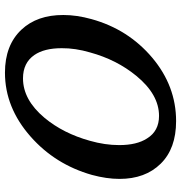

<svg xmlns="http://www.w3.org/2000/svg" viewBox="2 -713 730 774"><g transform="rotate(90 367.0 -326.0)"><path d="M272.9 19Q162.1 19 99.6 -47.4Q40 -110.8 40.5 -216.8Q40.5 -270.5 57.1 -330.1Q98.1 -478 212.4 -574.5Q326.7 -670.9 468.3 -670.9Q579.1 -670.9 640.1 -608.6Q701.2 -546.4 701.2 -442.9Q701.2 -390.6 685.1 -331.5Q643.1 -183.6 530.8 -84.5Q413.6 19 272.9 19ZM447.3 -602.1Q360.8 -602.1 285.6 -510.3Q220.7 -431.2 191.4 -324.2Q173.8 -264.2 174.3 -209.5Q174.3 -139.6 201.7 -99.6Q233.4 -53.7 295.9 -53.7Q382.3 -53.7 455.1 -140.6Q517.6 -215.8 547.4 -322.8Q564.9 -383.8 564.9 -441.4Q564.9 -512.7 538.1 -553.7Q508.3 -602.1 447.3 -602.1Z"/></g></svg>

Font: Accordance
Style: Bold-Italic
Weight: 700
Italic angle: -11°
Version: Version 1.2 (build January 31, 2020) Miklal Software Solutio